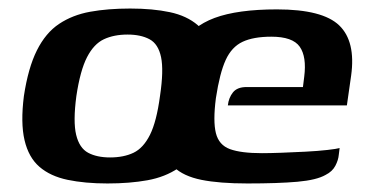

<svg xmlns="http://www.w3.org/2000/svg" viewBox="-20 -424 877 450"><path d="M232 6Q179 6 138.5 -2.5Q98 -11 72.5 -33Q47 -55 37.5 -95.5Q28 -136 36 -199Q46 -265 66.5 -306Q87 -347 118.5 -368Q150 -389 191.5 -396.5Q233 -404 285 -404Q338 -404 378 -395.5Q418 -387 443.5 -365Q469 -343 478 -303Q487 -263 478 -199Q469 -132 449 -91.5Q429 -51 398 -30Q367 -9 325.5 -1.5Q284 6 232 6ZM238 -55Q270 -55 293 -66Q316 -77 331.5 -108Q347 -139 355 -199Q364 -259 357.5 -290Q351 -321 330.5 -332Q310 -343 279 -343Q247 -343 223.5 -332Q200 -321 184 -290Q168 -259 159 -199Q151 -139 158.5 -108Q166 -77 186.5 -66Q207 -55 238 -55ZM560 6Q494 6 452 -2.5Q410 -11 387.5 -32.5Q365 -54 360 -93Q355 -132 363 -192Q375 -271 402 -316.5Q429 -362 483 -382Q537 -402 629 -402Q736 -402 775 -364.5Q814 -327 803 -247L793 -177H514Q516 -195 526 -207.5Q536 -220 558 -220H690L693 -244Q699 -291 682.5 -314.5Q666 -338 616 -338Q574 -338 548.5 -326Q523 -314 509 -283.5Q495 -253 486 -194Q479 -140 486 -112Q493 -84 519 -74.5Q545 -65 594 -65Q612 -65 639.5 -66Q667 -67 696 -68.5Q725 -70 747 -72.5Q769 -75 776 -77L774 -61Q773 -49 766 -35.5Q759 -22 743 -14Q722 -2 677 2Q632 6 560 6Z"/></svg>

Font: Genos Thin SemiBold
Style: Italic
Weight: 600
Italic angle: -8°
Version: Version 1.010